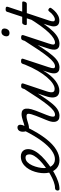

<svg xmlns="http://www.w3.org/2000/svg" viewBox="702 -1717 845 2663"><g transform="rotate(-90 1124.5 -385.5)"><path d="M-166 17Q-177 17 -182.5 7.5Q-188 -2 -186.5 -14Q-185 -26 -176.5 -35.5Q-168 -45 -151 -45Q-112 -45 -62.5 -63.5Q-13 -82 40.5 -113Q94 -144 144 -183Q195 -221 233.5 -259Q272 -297 293.5 -333Q315 -369 315 -401Q315 -426 304 -440Q293 -454 271 -454Q259 -454 253.5 -464Q248 -474 249.5 -487Q251 -500 261 -509.5Q271 -519 288 -519Q317 -519 340 -507Q363 -495 375.5 -472.5Q388 -450 388 -419Q388 -374 361.5 -326Q335 -278 287.5 -229.5Q240 -181 175 -133Q118 -90 57.5 -56Q-3 -22 -60 -2.5Q-117 17 -166 17Z M233 17Q198 17 169 6Q140 -5 119 -25Q98 -45 83 -72Q68 -99 61 -131Q54 -163 54 -198Q54 -236 62.5 -279.5Q71 -323 88.5 -365Q106 -407 134 -442Q162 -477 200 -498Q238 -519 288 -519Q300 -519 305.5 -509.5Q311 -500 309 -487Q307 -474 297 -464Q287 -454 270 -454Q234 -454 207 -427.5Q180 -401 162 -360.5Q144 -320 134.5 -276.5Q125 -233 125 -199Q125 -168 132 -140.5Q139 -113 154 -92Q169 -71 192.5 -58.5Q216 -46 249 -46Q304 -46 366.5 -90Q429 -134 498 -226Q567 -318 640 -462Q643 -468 652 -467Q661 -466 671 -460Q681 -454 687 -445Q693 -436 688 -428Q609 -270 532.5 -172Q456 -74 381 -28.5Q306 17 233 17Z M851 17Q814 17 795 3.5Q776 -10 769.5 -32Q763 -54 766 -79Q769 -104 777 -127Q782 -143 794 -172Q806 -201 820.5 -236Q835 -271 849 -307.5Q863 -344 872 -375Q882 -411 876 -425.5Q870 -440 845 -440Q819 -440 790.5 -431.5Q762 -423 733.5 -414.5Q705 -406 679 -406Q664 -406 653 -417.5Q642 -429 635.5 -448.5Q629 -468 629 -492Q629 -512 635.5 -529Q642 -546 656 -556Q670 -566 690 -566Q706 -566 716 -555.5Q726 -545 726 -527Q726 -516 722.5 -501.5Q719 -487 708 -469Q721 -470 739.5 -476Q758 -482 781 -490Q804 -498 828.5 -503.5Q853 -509 876 -509Q908 -509 926.5 -494Q945 -479 949 -449Q953 -419 941 -372Q933 -343 919 -306.5Q905 -270 890 -233Q875 -196 863 -165Q851 -134 846 -118Q836 -84 838.5 -64.5Q841 -45 867 -45Q879 -45 884 -35.5Q889 -26 887 -14Q885 -2 876 7.5Q867 17 851 17Z M850 17Q838 17 832 7.5Q826 -2 827.5 -14Q829 -26 838.5 -35.5Q848 -45 866 -45Q892 -45 924 -68.5Q956 -92 998 -143.5Q1040 -195 1097 -279.5Q1154 -364 1231 -485Q1238 -498 1250 -496Q1262 -494 1269.5 -485Q1277 -476 1270 -464Q1185 -322 1123.5 -228.5Q1062 -135 1016 -81Q970 -27 930.5 -5Q891 17 850 17Z M1200 15Q1158 15 1133 -5.5Q1108 -26 1104.5 -68Q1101 -110 1122 -173L1227 -489Q1233 -505 1240.5 -510Q1248 -515 1265 -515Q1288 -515 1295.5 -507Q1303 -499 1297 -483L1189 -160Q1178 -127 1176 -102Q1174 -77 1185 -63.5Q1196 -50 1223 -50Q1256 -50 1297 -76.5Q1338 -103 1383 -155Q1428 -207 1473.5 -284Q1519 -361 1560 -462L1569 -490Q1575 -506 1583 -511Q1591 -516 1607 -516Q1631 -516 1638.5 -508.5Q1646 -501 1640 -485L1524 -133Q1508 -84 1510 -64.5Q1512 -45 1537 -45Q1549 -45 1555 -35.5Q1561 -26 1559.5 -14Q1558 -2 1548.5 7.5Q1539 17 1521 17Q1486 17 1467 4Q1448 -9 1442 -31Q1436 -53 1439.5 -79.5Q1443 -106 1452 -132L1478 -211Q1444 -152 1408 -109.5Q1372 -67 1336 -39.5Q1300 -12 1265.5 1.5Q1231 15 1200 15Z M1521 17Q1509 17 1503 7.5Q1497 -2 1498.5 -14Q1500 -26 1509.5 -35.5Q1519 -45 1537 -45Q1563 -45 1595 -68.5Q1627 -92 1669 -143.5Q1711 -195 1768 -279.5Q1825 -364 1902 -485Q1909 -498 1921 -496Q1933 -494 1940.5 -485Q1948 -476 1941 -464Q1856 -322 1794.5 -228.5Q1733 -135 1687 -81Q1641 -27 1601.5 -5Q1562 17 1521 17Z M1850 17Q1815 17 1795.5 4Q1776 -9 1770.5 -30.5Q1765 -52 1768.5 -78.5Q1772 -105 1781 -132L1897 -489Q1903 -505 1911 -510Q1919 -515 1935 -515Q1959 -515 1966 -507Q1973 -499 1968 -483L1853 -134Q1836 -84 1838.5 -64.5Q1841 -45 1866 -45Q1879 -45 1884.5 -35.5Q1890 -26 1888.5 -14Q1887 -2 1877.5 7.5Q1868 17 1850 17ZM1996 -676Q1977 -676 1964.5 -687Q1952 -698 1952 -720Q1952 -745 1968 -766.5Q1984 -788 2016 -788Q2036 -788 2048.5 -777.5Q2061 -767 2061 -745Q2061 -720 2045 -698Q2029 -676 1996 -676Z M1847 17Q1835 17 1829 7.5Q1823 -2 1824.5 -14Q1826 -26 1835.5 -35.5Q1845 -45 1863 -45Q1890 -45 1924 -64.5Q1958 -84 2001 -128Q2044 -172 2097.5 -245.5Q2151 -319 2216 -427Q2223 -439 2235 -437.5Q2247 -436 2254 -426.5Q2261 -417 2253 -405Q2181 -280 2123.5 -198.5Q2066 -117 2018.5 -69.5Q1971 -22 1929.5 -2.5Q1888 17 1847 17Z M2171 15Q2135 15 2114.5 -1Q2094 -17 2090.5 -51Q2087 -85 2105 -136L2202 -436H2124Q2113 -436 2109.5 -444Q2106 -452 2111 -468Q2116 -484 2124 -492Q2132 -500 2142 -500H2223L2290 -704Q2295 -720 2303 -725Q2311 -730 2328 -730Q2352 -730 2359 -722.5Q2366 -715 2361 -699L2295 -500H2420Q2431 -500 2434.5 -492.5Q2438 -485 2433 -468Q2429 -452 2420.5 -444Q2412 -436 2402 -436H2274L2169 -121Q2157 -82 2160.5 -64.5Q2164 -47 2187 -47Q2209 -47 2239 -67.5Q2269 -88 2299 -128Q2307 -137 2315 -138Q2323 -139 2334 -131Q2346 -123 2347.5 -115Q2349 -107 2345 -100Q2329 -75 2303 -48.5Q2277 -22 2243.5 -3.5Q2210 15 2171 15Z"/></g></svg>

Font: Playwrite US Trad Light
Style: Regular
Weight: 300
Designer: Veronika Burian, José Scaglione
Foundry: TypeTogether
Version: Version 1.003